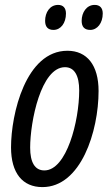

<svg xmlns="http://www.w3.org/2000/svg" viewBox="-20 -753 447 783"><path d="M348 -631C377 -631 399 -659 399 -698C399 -721 387 -733 366 -733C333 -733 313 -702 313 -668C313 -643 325 -631 348 -631ZM198 -631C228 -631 249 -659 249 -698C249 -721 237 -733 217 -733C183 -733 164 -702 164 -668C164 -643 176 -631 198 -631ZM153 10C310 10 382 -217 382 -382C382 -487 335 -546 255 -546C85 -546 25 -288 25 -152C25 -47 72 10 153 10ZM161 -58C122 -58 103 -91 103 -151C103 -257 147 -479 245 -479C284 -479 303 -444 303 -384C303 -260 252 -58 161 -58Z"/></svg>

Font: Noto Sans ExtraCondensed
Style: Italic
Weight: 400
Width: 2
Italic angle: -12°
Designer: Monotype Design Team
Foundry: Monotype Imaging Inc.
Version: Version 2.013